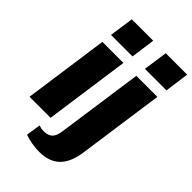

<svg xmlns="http://www.w3.org/2000/svg" viewBox="-278 -858 1148 1148"><g transform="rotate(45 295.5 -284.0)"><path d="M272 -540 196 0H18L94 -540ZM304 -760 283 -606H101L123 -760ZM292 192Q261 192 228.5 186.5Q196 181 168 171L182 78Q191 82 202 84Q213 86 223 86Q261 86 280 66.5Q299 47 304 3L381 -540H559L482 6Q469 100 422.5 146Q376 192 292 192ZM591 -760 570 -606H388L410 -760Z"/></g></svg>

Font: Pathway Extreme Condensed ExtraBold
Style: Italic
Weight: 800
Width: 3
Italic angle: -8°
Version: Version 1.001;gftools[0.9.26]